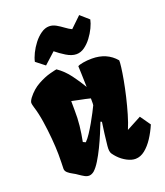

<svg xmlns="http://www.w3.org/2000/svg" viewBox="-150 -921 886 1032"><g transform="rotate(-20 293.0 -405.0)"><path d="M447.3 10.3Q424.8 10.7 398.4 -3.2Q372.1 -17.1 352.1 -38.6Q342.8 -48.3 333.5 -61.5Q324.2 -74.7 327.6 -107.4Q331.5 -144.5 335.4 -175.3Q339.4 -206.1 344.2 -238.8L336.9 -242.2Q326.7 -216.3 312.3 -181.6Q297.9 -147 280.5 -111.3Q263.2 -75.7 245.1 -46.4Q227.1 -17.1 210 -2Q196.3 8.8 182.6 9.8Q169.4 10.3 156.2 2.9Q143.1 -4.4 128.4 -14.6Q116.7 -23.4 101.6 -31.2Q86.4 -39.1 75.2 -48.8Q64 -58.6 63.5 -71.3Q63.5 -81.5 64.5 -108.9Q65.4 -136.2 64.9 -155.8Q64.5 -194.3 60.1 -245.4Q55.7 -296.4 47.9 -347.4Q40 -398.4 27.8 -436.5Q22 -456.5 22 -463.4Q22 -473.1 34.2 -490.2Q64 -528.8 101.8 -549.3Q139.6 -569.8 170.7 -578.1Q201.7 -586.4 210.9 -587.4Q250 -560.5 279.5 -520.5Q309.1 -480.5 331.1 -442.9Q330.6 -486.3 328.9 -518.8Q327.1 -551.3 327.1 -563Q335 -568.4 357.9 -572.5Q380.9 -576.7 409.2 -576.7Q494.6 -576.7 544.4 -517.6Q545.4 -508.3 541.7 -478.8Q538.1 -449.2 530.5 -407.7Q522.9 -366.2 512 -319.6Q501 -272.9 488 -228.5Q475.1 -184.1 460.4 -149.9L544.9 -194.8L586.4 -135.7Q569.8 -96.7 548.1 -63.7Q526.4 -30.8 501 -10.5Q475.6 9.8 447.3 10.3ZM225.1 -165Q238.8 -178.2 254.4 -201.9Q270 -225.6 285.2 -252.2Q300.3 -278.8 312.5 -302.2Q324.7 -325.7 330.6 -338.4Q331.5 -348.1 331.5 -348.6Q331.5 -349.1 331.5 -353Q331.5 -356.9 331.5 -377.4Q302.2 -384.8 276.4 -389.6Q250.5 -394.5 227.1 -399.9L227.5 -347.7Q228.5 -303.2 223.9 -259.8Q219.2 -216.3 210.4 -171.9ZM165.5 -626 115.7 -665Q119.6 -685.1 132.3 -711.2Q145 -737.3 163.8 -761.7Q182.6 -786.1 205.6 -802.2Q228.5 -818.4 252.4 -818.4Q272.5 -818.4 291.7 -807.4Q311 -796.4 329.3 -782.7Q347.7 -769 364.3 -761.2L425.3 -819.8L473.6 -777.3Q469.7 -757.3 457.5 -731.7Q445.3 -706.1 427.2 -682.1Q409.2 -658.2 387.2 -642.6Q365.2 -627 340.8 -627Q314 -627 283.4 -645.8Q252.9 -664.6 229.5 -684.1Z"/></g></svg>

Font: Fruktur
Style: Regular
Weight: 400
Designer: Viktoriya Grabowska, Eben Sorkin
Foundry: Viktoriya Grabowska
Version: Version 1.008; ttfautohint (v1.8.4.7-5d5b)